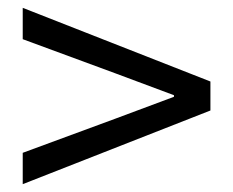

<svg xmlns="http://www.w3.org/2000/svg" viewBox="-20 -616 595 490"><path d="M38 -146 517 -334V-408L38 -596V-516L274 -429L424 -373V-369L274 -313L38 -226Z"/></svg>

Font: Microsoft YaHei
Style: Regular
Weight: 400
Designer: Ryoko NISHIZUKA 西塚涼子 (kana, bopomofo & ideographs); Paul D. Hunt (Latin, Greek & Cyrillic); Sandoll Communications 산돌커뮤니
Foundry: Adobe
Version: Version 2.001;hotconv 1.0.111;makeotfexe 2.5.65597